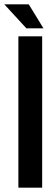

<svg xmlns="http://www.w3.org/2000/svg" viewBox="-45 -868 255 888"><path d="M40 0V-700H150V0ZM-25 -848H88L156 -737H77Z"/></svg>

Font: Bebas Neue
Style: Regular
Weight: 400
Designer: Ryoichi Tsunekawa
Foundry: Ryoichi Tsunekawa
Version: Version 1.400